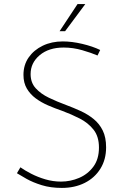

<svg xmlns="http://www.w3.org/2000/svg" viewBox="-20 -913 606 941"><path d="M458 -641Q428 -654 383 -667Q338 -680 292 -680Q219 -680 174.5 -642.5Q130 -605 130 -550Q130 -508 155 -480.5Q180 -453 219.5 -434Q259 -415 305 -398Q340 -385 375 -369Q410 -353 438.5 -330Q467 -307 483.5 -273.5Q500 -240 500 -191Q500 -131 472 -86Q444 -41 395 -16.5Q346 8 283 8Q228 8 184.5 -5.5Q141 -19 110 -36.5Q79 -54 63 -64L80 -93Q101 -78 133 -61.5Q165 -45 202.5 -34Q240 -23 279 -23Q325 -23 367.5 -41Q410 -59 437.5 -96Q465 -133 465 -190Q465 -244 438.5 -277.5Q412 -311 371 -332Q330 -353 284 -370Q249 -382 215.5 -396.5Q182 -411 155 -431Q128 -451 111.5 -479Q95 -507 95 -546Q95 -595 120.5 -631.5Q146 -668 189.5 -689Q233 -710 288 -710Q332 -710 383 -698Q434 -686 471 -668ZM398 -893 299 -760H272L360 -893Z"/></svg>

Font: Josefin Sans ExtraLight
Style: Regular
Weight: 250
Designer: Santiago Orozco
Foundry: Typemade
Version: Version 2.000